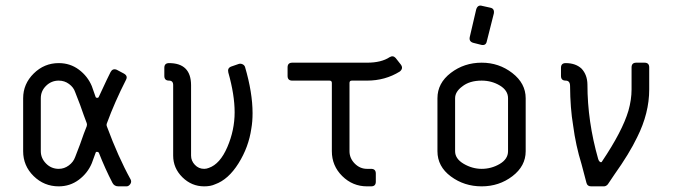

<svg xmlns="http://www.w3.org/2000/svg" viewBox="-20 -660 2382 680"><path d="M62 -124.5V-312Q62 -362.8 99.4 -399.7Q136.7 -436.5 188 -436.5Q228.5 -436.5 259.5 -413.3Q290.5 -390.1 305.2 -355L318.4 -317.4Q319.3 -313.5 324.7 -313.5Q328.6 -313.5 330.1 -317.4Q365.2 -393.1 371.6 -404.8Q378.9 -418.5 393.1 -413.1L418.9 -399.4Q433.6 -391.1 426.3 -377.4Q385.7 -297.4 358.9 -224.1Q356 -217.8 358.9 -211.4Q398.4 -104.5 442.9 -23.9Q446.8 -15.6 441.2 -7.8Q435.5 0 428.2 0H399.4Q384.8 0 378.4 -12.2Q352.5 -62 330.1 -119.1Q328.1 -122.1 323.7 -122.3Q319.3 -122.6 318.4 -118.2L305.2 -82Q290.5 -46.9 259.3 -23.4Q228 0 188 0Q136.2 0 99.1 -36.4Q62 -72.8 62 -124.5ZM124.5 -312V-124.5Q124.5 -99.6 143.1 -80.8Q161.6 -62 188 -62Q207.5 -62 223.6 -74Q239.7 -85.9 246.1 -103.5L263.7 -149.4Q278.3 -191.9 287.1 -212.9Q289.1 -219.2 287.1 -224.1Q277.8 -248 263.7 -288.6L246.1 -334Q240.7 -350.6 224.6 -362.5Q208.5 -374.5 188 -374.5Q162.1 -374.5 143.3 -356.2Q124.5 -337.9 124.5 -312Z M578.6 -436.5Q656.2 -436.5 656.7 -358.9V-108.9Q656.7 -90.3 670.2 -76.2Q683.6 -62 703.1 -62Q711.4 -62 719.7 -65.4Q759.3 -79.1 785.2 -139.2Q811 -199.2 811 -262.2Q811 -324.2 788.6 -403.3Q784.7 -418.9 798.8 -424.3L825.7 -433.6Q832 -435.5 838.6 -432.6Q845.2 -429.7 847.7 -423.3Q874.5 -332 874.5 -259.3Q874.5 -229 870.1 -204.6Q860.8 -139.2 824.7 -81.5Q788.6 -23.9 741.7 -7.3Q726.1 0 703.1 0Q658.7 0 626 -32.2Q593.3 -64.5 593.3 -108.9V-358.9Q593.3 -374.5 578.6 -374.5Q562 -374.5 562 -391.1V-419.9Q562 -436.5 578.6 -436.5Z M1311 -45.4V-16.6Q1311 0 1294.4 0H1279.8Q1229 0 1192.1 -36.4Q1155.3 -72.8 1155.3 -124.5V-366.2Q1155.3 -374.5 1147 -374.5H1015.1Q998.5 -374.5 998.5 -391.1V-421.4Q998.5 -438 1015.1 -438H1279.8Q1330.6 -438 1359.9 -457.5Q1372.1 -464.8 1381.3 -454.6L1399.4 -431.6Q1409.7 -418 1396 -406.7Q1344.2 -374.5 1279.8 -374.5H1226.1Q1217.8 -374.5 1217.8 -366.2V-124.5Q1217.8 -99.6 1236.3 -80.8Q1254.9 -62 1279.8 -62H1294.4Q1311 -62 1311 -45.4Z M1643.6 -528.3 1666.5 -626.5Q1671.9 -644 1687.5 -639.2L1716.3 -632.8Q1731.9 -629.9 1729 -612.3L1704.1 -513.7Q1701.2 -498 1685.1 -501L1656.2 -508.3Q1640.6 -512.7 1643.6 -528.3ZM1779.3 -124.5V-312Q1779.3 -339.8 1750.2 -357.2Q1721.2 -374.5 1686 -374.5Q1642.6 -374.5 1616.7 -353.5Q1591.8 -335 1591.8 -312V-124.5Q1591.8 -97.7 1622.3 -79.8Q1652.8 -62 1686 -62Q1720.2 -62 1749.8 -79.3Q1779.3 -96.7 1779.3 -124.5ZM1841.8 -312V-124.5Q1841.8 -71.8 1794.7 -35.9Q1747.6 0 1686 0Q1624 0 1576.7 -35.2Q1529.3 -70.3 1529.3 -124.5V-312Q1529.3 -365.7 1576.7 -401.9Q1624 -438 1686 -438Q1747.1 -438 1794.4 -401.4Q1841.8 -364.7 1841.8 -312Z M2279.3 -421.4V-343.3Q2279.3 -259.3 2236.8 -174.3Q2209 -116.2 2155.8 -41.5Q2139.2 -16.6 2132.8 -7.3Q2126.5 0 2118.7 0H2073.7Q2060.1 0 2057.1 -12.2Q2051.8 -34.2 2039.6 -78.6Q2019 -145 2009.8 -215.8Q1999.5 -276.9 1999 -355Q1999 -374.5 1983.4 -374.5Q1966.8 -374.5 1966.8 -391.1V-419.9Q1966.8 -436.5 1983.4 -436.5Q2018.6 -436.5 2039.6 -417Q2060.1 -395 2060.5 -360.8Q2060.5 -230 2098.6 -96.7Q2100.6 -90.3 2103.8 -87.6Q2106.9 -85 2109.1 -85.4Q2111.3 -85.9 2112.3 -88.4Q2184.1 -195.3 2205.6 -267.6Q2216.8 -307.1 2216.8 -343.3V-421.4Q2216.8 -438 2233.4 -438H2262.7Q2279.3 -438 2279.3 -421.4Z"/></svg>

Font: GOSTRUS
Style: type_B
Weight: 400
Designer: Юрий и Татьяна Кривогуз
Version: Version 02.00